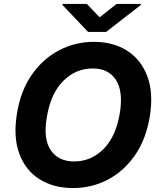

<svg xmlns="http://www.w3.org/2000/svg" viewBox="-20 -951 822 981"><path d="M745 -353.7Q725.5 -237.2 668.3 -155.9Q611.2 -74.6 529.3 -32.3Q447.4 9.9 353 9.9Q253.9 9.9 182.2 -35.2Q110.4 -80.3 78.7 -165.7Q46.9 -251.1 66.8 -371.8Q85.9 -488.6 143.1 -570.1Q200.3 -651.6 282.7 -694.4Q365.1 -737.2 459.9 -737.2Q558.6 -737.2 629.8 -691.8Q701 -646.3 733 -560.5Q764.9 -474.8 745 -353.7ZM592 -371.8Q610.4 -484 572.4 -542.6Q534.4 -601.2 453.8 -601.2Q366.1 -601.2 302.4 -536.6Q238.6 -471.9 219.5 -353.7Q199.9 -241.1 239.3 -183.6Q278.8 -126.1 358.7 -126.1Q445.7 -126.1 509.1 -189.8Q572.4 -253.6 592 -371.8ZM424 -930.8 489 -862.6 575.6 -930.8H699.9L699.6 -925.8L522.4 -788H430L299 -925.8L299.4 -930.8Z"/></svg>

Font: Inter UI
Style: Bold Italic
Weight: 700
Italic angle: 9.39999°
Designer: Rasmus Andersson
Foundry: rsms
Version: 3.2;8d6f07862